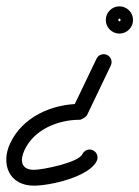

<svg xmlns="http://www.w3.org/2000/svg" viewBox="-33 -549 440 606"><path d="M271.7 -363.8C271.7 -363.8 271.7 -363.8 271.7 -363.8C246.6 -311.5 221.5 -259.1 196.4 -206.8C195.3 -204.5 202.3 -208 208.8 -212.2C215.4 -216.3 221.6 -221 219 -221C130.7 -221 37.8 -179.8 -1 -96.6C-31.5 -31 -4.1 37 74 37C124.9 37 248.8 9.4 272.5 -41.4C278.3 -53.9 272.9 -68.8 260.4 -74.7C247.9 -80.5 233 -75.1 227.2 -62.6C214.7 -35.8 102 -13 74 -13C32.8 -13 29.4 -43.4 44.4 -75.4C74.8 -140.7 150.4 -171 219 -171C221.6 -171 226.6 -173.4 231.4 -176.4C236.1 -179.3 240.4 -182.9 241.5 -185.2C266.6 -237.5 291.7 -289.9 316.7 -342.2C322.7 -354.7 317.5 -369.6 305 -375.5C292.6 -381.5 277.6 -376.3 271.7 -363.8ZM350.9 -486C350.9 -489.3 340.6 -479 343.9 -479C347.2 -479 336.9 -489.3 336.9 -486C336.9 -482.7 347.2 -493 343.9 -493C340.6 -493 350.9 -482.7 350.9 -486ZM386.9 -486C386.9 -509.7 367.6 -529 343.9 -529C320.3 -529 300.9 -509.7 300.9 -486C300.9 -462.3 320.3 -443 343.9 -443C367.6 -443 386.9 -462.3 386.9 -486Z"/></svg>

Font: FRB American Cursive Guidelines Arrows Semibold
Style: Italic
Weight: 600
Italic angle: -25°
Version: Version 2.0;Modular Font Editor K font №1